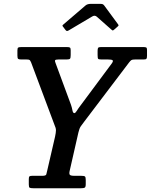

<svg xmlns="http://www.w3.org/2000/svg" viewBox="-20 -1000 801 1020"><path d="M133 -20V-48Q133 -60 136.5 -63Q140 -66 151 -66H205Q224 -66 226 -73.8Q228 -81.5 231.5 -96.5L272.5 -274Q277 -295 277.2 -307.2Q277.5 -319.5 269.5 -336.5L145 -669Q140.5 -678.5 137.5 -681.2Q134.5 -684 120.5 -684H93.5Q81 -684 76.8 -687Q72.5 -690 72.5 -704V-732Q72.5 -745 77 -747.5Q81.5 -750 94.5 -750H335.5Q347.5 -750 351.5 -747.2Q355.5 -744.5 355.5 -733V-707.5Q355.5 -692.5 352 -688.2Q348.5 -684 334 -684H291Q275 -684 272.8 -679.8Q270.5 -675.5 275.5 -664L357 -443.5Q362 -429 364.8 -414Q367.5 -399 375 -399Q380.5 -399 388 -411.2Q395.5 -423.5 405.5 -436.5L573.5 -662.5Q583 -675.5 578.2 -679.8Q573.5 -684 553.5 -684H520Q504.5 -684 501.5 -687.5Q498.5 -691 498.5 -707.5V-730Q498.5 -742 501.5 -746Q504.5 -750 516 -750H741.5Q751.5 -750 756.2 -748Q761 -746 761 -735.5V-703.5Q761 -691 757.8 -687.5Q754.5 -684 742.5 -684H698Q683 -684 678 -680.8Q673 -677.5 666 -668.5L428 -354.5Q417 -340 409.2 -329Q401.5 -318 396.5 -296L350.5 -94Q346.5 -78 350.5 -72Q354.5 -66 375.5 -66H411.5Q427 -66 431.2 -62.5Q435.5 -59 435.5 -44V-22Q435.5 -6.5 430.2 -3.2Q425 0 411 0H156.5Q142 0 137.5 -2.8Q133 -5.5 133 -20ZM327.5 -841.5 316 -856.5Q311 -862.5 311.8 -864.5Q312.5 -866.5 319 -872L434.5 -971Q444.5 -979.5 462.5 -979.5H512Q522 -979.5 526 -977.5Q530 -975.5 533.5 -971L607.5 -870.5Q610 -866.5 609.8 -864.8Q609.5 -863 605 -859L587.5 -843.5Q580.5 -837.5 578.5 -838Q576.5 -838.5 571.5 -843L494 -911.5Q483 -921 469 -912L345 -838.5Q338.5 -834.5 334.8 -835.5Q331 -836.5 327.5 -841.5Z"/></svg>

Font: Besley* Narrow Medium
Style: Italic
Weight: 500
Width: 4
Italic angle: -13°
Designer: Owen Earl
Foundry: indestructible type*
Version: Version 3.000; ttfautohint (v1.8.3)